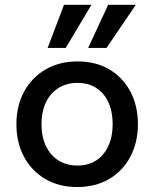

<svg xmlns="http://www.w3.org/2000/svg" viewBox="-20 -764 637 792"><path d="M298.6 7.5Q222.7 7.5 166.3 -25.9Q109.9 -59.3 78.8 -117.7Q47.7 -176.2 47.7 -251.6Q47.7 -328 79.5 -386.3Q111.3 -444.6 168.1 -477.6Q224.9 -510.6 300 -510.6Q375.9 -510.6 431.8 -477.3Q487.7 -443.9 518.3 -385.6Q548.9 -327.2 548.9 -251.6Q548.9 -176.2 517.6 -117.4Q486.3 -58.5 430 -25.5Q373.7 7.5 298.6 7.5ZM299.3 -81.1Q344 -81.1 376.4 -101.9Q408.8 -122.8 426.7 -161.3Q444.7 -199.8 444.7 -251.6Q444.7 -304.1 427.1 -342.2Q409.6 -380.4 376.8 -401.2Q344 -422.1 299.3 -422.1Q254.9 -422.1 221.5 -401.2Q188.1 -380.4 169.6 -342.2Q151.2 -304.1 151.2 -251.6Q151.2 -199.8 169.6 -161.3Q188.1 -122.8 221.5 -101.9Q254.9 -81.1 299.3 -81.1ZM176.5 -566.3 244.1 -744.3H357.2L251.2 -566.3ZM343.6 -566.3 426.3 -744.3H540.4L419.3 -566.3Z"/></svg>

Font: REM Medium
Style: Regular
Weight: 500
Designer: Octavio Pardo
Foundry: Ashler Design
Version: Version 1.005;gftools[0.9.28]